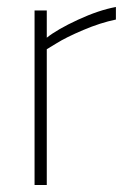

<svg xmlns="http://www.w3.org/2000/svg" viewBox="-20 -530 368 550"><path d="M79 0V-500H114V-422Q144 -446 203.5 -473.5Q263 -501 312 -510V-474Q268 -465 218.5 -444Q169 -423 142 -406L114 -389V0Z"/></svg>

Font: Titillium Web ExtraLight
Style: Regular
Weight: 275
Version: Version 1.002;PS 57.000;hotconv 1.0.70;makeotf.lib2.5.55311